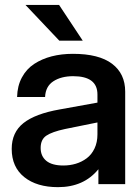

<svg xmlns="http://www.w3.org/2000/svg" viewBox="-20 -752 573 784"><path d="M381.8 0V-61Q322.3 12.2 216.8 12.2Q130.4 12.2 79.1 -28.8Q27.8 -69.8 27.8 -144Q27.8 -211.4 75.9 -249.5Q124 -287.6 224.1 -305.2L377.9 -333V-366.2Q377.9 -440.9 278.8 -440.9Q230 -440.9 198 -420.2Q166 -399.4 164.1 -356H49.8Q50.8 -400.9 69.3 -435.5Q87.9 -470.2 119.6 -491Q151.4 -511.7 191.2 -522Q231 -532.2 277.8 -532.2Q383.8 -532.2 437.5 -491.7Q491.2 -451.2 491.2 -377.9V0ZM84 -731.9H221.2L317.9 -585.9H222.2ZM146 -147.9Q146 -114.3 169.2 -95.2Q192.4 -76.2 238.8 -76.2Q265.6 -76.2 289.8 -83.5Q314 -90.8 334 -105.7Q354 -120.6 366 -145.8Q377.9 -170.9 377.9 -203.1V-252L245.1 -225.1Q192.9 -213.9 169.4 -198.2Q146 -182.6 146 -147.9Z"/></svg>

Font: Aspekta 550
Style: Regular
Weight: 550
Designer: Ivo Dolenc
Version: Version 2.000